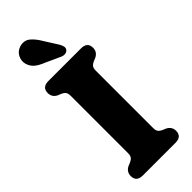

<svg xmlns="http://www.w3.org/2000/svg" viewBox="-300 -971 1006 1006"><g transform="rotate(-45 203.0 -468.0)"><path d="M296 -137.5Q296 -119.5 303 -110.5Q310 -101.5 323 -95.5L341.5 -88Q371 -73 371 -42.5Q371 0 323.5 0H82.5Q35 0 35 -42.5Q35 -73.5 64 -88L82.5 -95.5Q96 -101.5 103 -110.5Q110 -119.5 110 -137.5V-562.5Q110 -580.5 103.2 -589.5Q96.5 -598.5 83 -604.5L64 -612Q35 -626.5 35 -657.5Q35 -700 82.5 -700H323.5Q371 -700 371 -657.5Q371 -626.5 341.5 -612L323 -604.5Q309.5 -598.5 302.8 -589.5Q296 -580.5 296 -562.5ZM212 -866 259 -791.5Q265.5 -779.5 268 -768.8Q270.5 -758 263.5 -748.5Q256.5 -740 244.5 -738.5Q232.5 -737 221 -742L140 -779Q104.5 -793 86.2 -809Q68 -825 61 -850Q54.5 -875.5 67.2 -900Q80 -924.5 108.5 -933Q143 -942 167 -922.2Q191 -902.5 212 -866Z"/></g></svg>

Font: Fraunces 72pt S100
Style: Bold
Weight: 700
Version: Version 1.000; ttfautohint (v1.8.3)